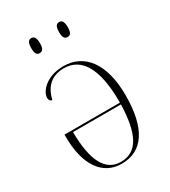

<svg xmlns="http://www.w3.org/2000/svg" viewBox="-184 -831 827 933"><g transform="rotate(-30 229.5 -364.5)"><path d="M300 -655C315 -655 324 -665 324 -696C324 -728 315 -739 300 -739C284 -739 275 -728 275 -696C275 -665 284 -655 300 -655ZM143 -655C159 -655 168 -665 168 -696C168 -728 159 -739 143 -739C128 -739 119 -728 119 -696C119 -665 128 -655 143 -655ZM220 10C337 10 402 -82 402 -270C402 -445 329 -543 210 -543C114 -543 65 -484 65 -449C65 -437 70 -428 82 -427C97 -494 138 -533 207 -533C302 -533 361 -449 360 -252H49V-240C49 -83 112 10 220 10ZM221 0C133 0 92 -85 91 -242H360C355 -82 315 0 221 0Z"/></g></svg>

Font: Noto Serif Display SemiCondensed ExtraLight
Style: Regular
Weight: 200
Width: 4
Designer: Monotype Design Team
Foundry: Monotype Imaging Inc.
Version: Version 2.009